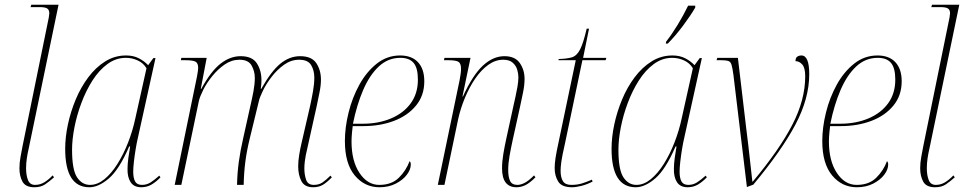

<svg xmlns="http://www.w3.org/2000/svg" viewBox="-20 -780 4067 810"><path d="M125 10Q88 10 75 -13.5Q62 -37 62 -70Q62 -93 66.5 -117.5Q71 -142 75 -163L186 -707Q188 -719 188 -724Q188 -738 179.5 -744Q171 -750 147 -750H109L112 -760H227L101 -153Q96 -132 93 -111Q90 -90 90 -70Q90 -41 98 -20.5Q106 0 128 0Q149 0 167 -11Q185 -22 202 -40L208 -32Q188 -14 170 -2Q152 10 125 10Z M357 10Q255 10 255 -152Q255 -201 266.5 -255Q278 -309 299.5 -360.5Q321 -412 352.5 -454Q384 -496 424 -521Q464 -546 512 -546Q543 -546 566 -534Q589 -522 605 -505L627 -535H636L562 -200Q557 -179 552.5 -152Q548 -125 545 -98.5Q542 -72 542 -56Q542 -29 550 -14.5Q558 0 579 0Q599 0 615.5 -10.5Q632 -21 652 -39L657 -32Q639 -13 619.5 -1.5Q600 10 576 10Q545 10 531 -11.5Q517 -33 518 -69Q518 -87 521.5 -113.5Q525 -140 529 -162H525Q483 -65 439.5 -27.5Q396 10 357 10ZM360 0Q391 0 420.5 -24Q450 -48 475.5 -88.5Q501 -129 520.5 -179Q540 -229 551 -281L598 -492Q585 -514 561 -525Q537 -536 511 -536Q469 -536 433.5 -510Q398 -484 370.5 -441Q343 -398 323.5 -346Q304 -294 294 -242.5Q284 -191 284 -148Q284 -64 305 -32Q326 0 360 0Z M1301 10Q1265 10 1251.5 -16Q1238 -42 1238 -78Q1238 -102 1242.5 -128.5Q1247 -155 1252 -176L1288 -332Q1295 -364 1300.5 -395Q1306 -426 1306 -453Q1306 -483 1292.5 -505.5Q1279 -528 1242 -528Q1208 -528 1178.5 -507Q1149 -486 1126 -456Q1103 -426 1089 -397Q1075 -368 1072 -353L1034 -197Q1021 -144 1015 -97.5Q1009 -51 1008 0H980Q981 -50 987.5 -97.5Q994 -145 1006 -197L1036 -332Q1044 -366 1049.5 -396Q1055 -426 1055 -452Q1055 -479 1041.5 -503.5Q1028 -528 990 -528Q957 -528 928 -508Q899 -488 875.5 -459Q852 -430 837.5 -401Q823 -372 819 -354L745 0H717L811 -457Q816 -483 816 -494Q816 -514 804.5 -520Q793 -526 761 -526H743L745 -536H852L827 -405H829Q870 -480 910.5 -511.5Q951 -543 995 -543Q1044 -543 1063.5 -513Q1083 -483 1083 -441Q1083 -424 1080 -405H1082Q1125 -481 1163.5 -512Q1202 -543 1246 -543Q1295 -543 1314.5 -513.5Q1334 -484 1334 -444Q1334 -419 1327.5 -388Q1321 -357 1316 -332L1270 -125Q1268 -115 1266 -99.5Q1264 -84 1264 -69Q1264 -43 1271.5 -21.5Q1279 0 1304 0Q1325 0 1340 -10Q1355 -20 1374 -39L1380 -32Q1360 -11 1342.5 -0.5Q1325 10 1301 10Z M1581 10Q1518 10 1476.5 -40Q1435 -90 1435 -185Q1435 -242 1450.5 -305Q1466 -368 1496 -422.5Q1526 -477 1569.5 -511.5Q1613 -546 1668 -546Q1717 -546 1743.5 -517.5Q1770 -489 1770 -437Q1770 -377 1735 -334.5Q1700 -292 1642 -270Q1584 -248 1513 -248H1468Q1467 -242 1465 -221Q1463 -200 1463 -183Q1463 -101 1496.5 -50.5Q1530 0 1580 0Q1632 0 1662.5 -30Q1693 -60 1708 -100Q1713 -96 1713 -86Q1713 -65 1696.5 -43Q1680 -21 1650 -5.5Q1620 10 1581 10ZM1510 -258Q1577 -258 1630 -280.5Q1683 -303 1713 -344.5Q1743 -386 1743 -444Q1743 -493 1725 -514.5Q1707 -536 1669 -536Q1617 -536 1578 -499.5Q1539 -463 1512 -400Q1485 -337 1469 -258Z M2159 10Q2098 10 2098 -70Q2098 -98 2103.5 -131Q2109 -164 2117 -200L2148 -342Q2150 -351 2154.5 -371Q2159 -391 2163 -414Q2167 -437 2167 -454Q2167 -469 2162 -486Q2157 -503 2143 -515.5Q2129 -528 2103 -528Q2070 -528 2040 -506.5Q2010 -485 1985 -448.5Q1960 -412 1941.5 -367.5Q1923 -323 1913 -278L1855 0H1827L1919 -442Q1921 -454 1923 -466Q1925 -478 1925 -490Q1925 -512 1914.5 -519Q1904 -526 1870 -526H1853L1855 -536H1965L1931 -373H1933Q1974 -463 2017 -503Q2060 -543 2108 -543Q2153 -543 2173 -514Q2193 -485 2193 -447Q2193 -421 2186.5 -389.5Q2180 -358 2174 -330L2142 -185Q2135 -153 2129.5 -121.5Q2124 -90 2124 -62Q2124 -33 2132 -16.5Q2140 0 2163 0Q2176 0 2192.5 -8Q2209 -16 2233 -40L2239 -32Q2215 -8 2196.5 1Q2178 10 2159 10Z M2393 10Q2350 10 2335 -14Q2320 -38 2320 -71Q2320 -89 2323.5 -113Q2327 -137 2339 -192L2409 -526H2336L2337 -531Q2371 -532 2392 -538Q2413 -544 2427 -571Q2441 -598 2455 -659H2465L2440 -536H2538L2535 -526H2437L2364 -177Q2351 -120 2348 -97Q2345 -74 2345 -60Q2345 -31 2355 -15.5Q2365 0 2390 0Q2415 0 2434.5 -6Q2454 -12 2477 -22L2480 -14Q2457 -2 2433.5 4Q2410 10 2393 10Z M2662 10Q2560 10 2560 -152Q2560 -201 2571.5 -255Q2583 -309 2604.5 -360.5Q2626 -412 2657.5 -454Q2689 -496 2729 -521Q2769 -546 2817 -546Q2848 -546 2871 -534Q2894 -522 2910 -505L2932 -535H2941L2867 -200Q2862 -179 2857.5 -152Q2853 -125 2850 -98.5Q2847 -72 2847 -56Q2847 -29 2855 -14.5Q2863 0 2884 0Q2904 0 2920.5 -10.5Q2937 -21 2957 -39L2962 -32Q2944 -13 2924.5 -1.5Q2905 10 2881 10Q2850 10 2836 -11.5Q2822 -33 2823 -69Q2823 -87 2826.5 -113.5Q2830 -140 2834 -162H2830Q2788 -65 2744.5 -27.5Q2701 10 2662 10ZM2665 0Q2696 0 2725.5 -24Q2755 -48 2780.5 -88.5Q2806 -129 2825.5 -179Q2845 -229 2856 -281L2903 -492Q2890 -514 2866 -525Q2842 -536 2816 -536Q2774 -536 2738.5 -510Q2703 -484 2675.5 -441Q2648 -398 2628.5 -346Q2609 -294 2599 -242.5Q2589 -191 2589 -148Q2589 -64 2610 -32Q2631 0 2665 0ZM2790 -604Q2815 -636 2839 -675.5Q2863 -715 2883 -756H2913V-748Q2894 -715 2861.5 -671.5Q2829 -628 2797 -596H2789Z M3074 -465Q3070 -494 3066 -507Q3062 -520 3052 -523Q3042 -526 3022 -526H3003L3006 -536H3093L3128 -240Q3132 -207 3137 -166.5Q3142 -126 3146 -86Q3150 -46 3154 -14H3156Q3268 -148 3322.5 -253.5Q3377 -359 3377 -458Q3377 -494 3364.5 -508Q3352 -522 3336 -522Q3336 -536 3343.5 -541Q3351 -546 3361 -546Q3394 -546 3394 -467Q3394 -365 3336 -255Q3278 -145 3158 -1L3131 9Z M3595 10Q3532 10 3490.5 -40Q3449 -90 3449 -185Q3449 -242 3464.5 -305Q3480 -368 3510 -422.5Q3540 -477 3583.5 -511.5Q3627 -546 3682 -546Q3731 -546 3757.5 -517.5Q3784 -489 3784 -437Q3784 -377 3749 -334.5Q3714 -292 3656 -270Q3598 -248 3527 -248H3482Q3481 -242 3479 -221Q3477 -200 3477 -183Q3477 -101 3510.5 -50.5Q3544 0 3594 0Q3646 0 3676.5 -30Q3707 -60 3722 -100Q3727 -96 3727 -86Q3727 -65 3710.5 -43Q3694 -21 3664 -5.5Q3634 10 3595 10ZM3524 -258Q3591 -258 3644 -280.5Q3697 -303 3727 -344.5Q3757 -386 3757 -444Q3757 -493 3739 -514.5Q3721 -536 3683 -536Q3631 -536 3592 -499.5Q3553 -463 3526 -400Q3499 -337 3483 -258Z M3925 10Q3888 10 3875 -13.5Q3862 -37 3862 -70Q3862 -93 3866.5 -117.5Q3871 -142 3875 -163L3986 -707Q3988 -719 3988 -724Q3988 -738 3979.5 -744Q3971 -750 3947 -750H3909L3912 -760H4027L3901 -153Q3896 -132 3893 -111Q3890 -90 3890 -70Q3890 -41 3898 -20.5Q3906 0 3928 0Q3949 0 3967 -11Q3985 -22 4002 -40L4008 -32Q3988 -14 3970 -2Q3952 10 3925 10Z"/></svg>

Font: Noto Serif Display SemiCondensed Thin
Style: Italic
Weight: 100
Width: 4
Italic angle: -12°
Designer: Monotype Design Team
Foundry: Monotype Imaging Inc.
Version: Version 2.009